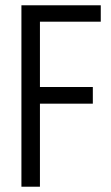

<svg xmlns="http://www.w3.org/2000/svg" viewBox="-20 -706 421 726"><path d="M61 0V-686H361V-624H131V-377H331V-314H131V0Z"/></svg>

Font: Archivo ExtraCondensed Light
Style: Regular
Weight: 300
Width: 2
Designer: Hector Gatti
Foundry: Omnibus-Type
Version: Version 2.001